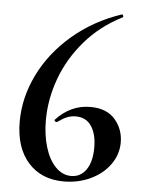

<svg xmlns="http://www.w3.org/2000/svg" viewBox="-50 -702 565 755"><g transform="rotate(5 232.5 -324.0)"><path d="M440 -159Q440 -112 412 -72.5Q384 -33 335.5 -10Q287 13 230 13Q141 13 89 -45.5Q37 -104 37 -207Q37 -301 81 -391.5Q125 -482 207.5 -553Q290 -624 400 -661Q404 -662 406 -657Q408 -652 405 -650Q319 -607 259 -537.5Q199 -468 169 -386Q139 -304 139 -221Q139 -163 153.5 -115Q168 -67 195 -39Q222 -11 257 -11Q294 -11 316 -42.5Q338 -74 338 -130Q338 -183 317 -214.5Q296 -246 255 -246Q237 -246 221 -239.5Q205 -233 184 -218Q183 -217 181 -217Q178 -217 175 -220Q172 -223 173 -225Q231 -288 309 -288Q374 -288 407 -249.5Q440 -211 440 -159Z"/></g></svg>

Font: Cormorant Upright
Style: Bold
Weight: 700
Designer: Christian Thalmann (Catharsis Fonts)
Foundry: Catharsis Fonts
Version: Version 3.302